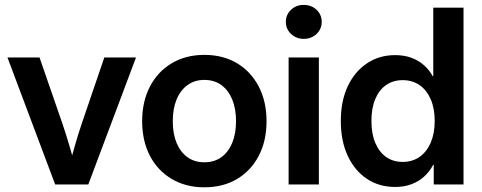

<svg xmlns="http://www.w3.org/2000/svg" viewBox="-20 -759 1984 790"><path d="M207 0 10.7 -522.5H142.6L237.8 -247.6Q252.9 -202.6 266.1 -157.7Q279.3 -112.8 292 -67.4H262.2Q274.9 -112.8 287.6 -157.7Q300.3 -202.6 315.4 -247.6L409.2 -522.5H539.6L343.3 0Z M820.8 11.7Q744.6 11.7 686.8 -22.5Q628.9 -56.6 596.9 -117.9Q564.9 -179.2 564.9 -260.3Q564.9 -341.3 596.9 -402.8Q628.9 -464.4 686.8 -498.8Q744.6 -533.2 820.8 -533.2Q897.9 -533.2 955.3 -498.8Q1012.7 -464.4 1044.7 -402.8Q1076.7 -341.3 1076.7 -260.3Q1076.7 -179.2 1044.7 -117.9Q1012.7 -56.6 955.3 -22.5Q897.9 11.7 820.8 11.7ZM820.8 -91.3Q861.8 -91.3 890.9 -112.3Q919.9 -133.3 935.5 -171.4Q951.2 -209.5 951.2 -260.3Q951.2 -311.5 935.5 -349.6Q919.9 -387.7 890.9 -408.9Q861.8 -430.2 820.8 -430.2Q780.8 -430.2 751.5 -408.9Q722.2 -387.7 706.5 -349.6Q690.9 -311.5 690.9 -260.3Q690.9 -209 706.5 -171.1Q722.2 -133.3 751.2 -112.3Q780.3 -91.3 820.8 -91.3Z M1167.5 0V-522.5H1292V0ZM1230 -599.1Q1198.7 -599.1 1177.5 -619.4Q1156.2 -639.6 1156.2 -668.9Q1156.2 -698.7 1177.5 -718.8Q1198.7 -738.8 1229.5 -738.8Q1261.2 -738.8 1282.5 -718.8Q1303.7 -698.7 1303.7 -668.9Q1303.7 -639.6 1282.5 -619.4Q1261.2 -599.1 1230 -599.1Z M1606.4 10.3Q1539.6 10.3 1489.3 -23.4Q1439 -57.1 1410.6 -118.2Q1382.3 -179.2 1382.3 -261.2Q1382.3 -343.3 1410.9 -404.1Q1439.5 -464.8 1490 -498.5Q1540.5 -532.2 1605.5 -532.2Q1642.6 -532.2 1672.1 -521.5Q1701.7 -510.7 1723.9 -491.2Q1746.1 -471.7 1760.7 -445.3H1762.7V-727.5H1887.2V0H1764.6V-80.6H1762.2Q1747.6 -52.7 1725.1 -32.5Q1702.6 -12.2 1672.9 -1Q1643.1 10.3 1606.4 10.3ZM1636.7 -92.8Q1677.2 -92.8 1706.8 -113.8Q1736.3 -134.8 1752.4 -172.6Q1768.6 -210.4 1768.6 -261.2Q1768.6 -312.5 1752.4 -350.1Q1736.3 -387.7 1706.8 -408.4Q1677.2 -429.2 1636.7 -429.2Q1597.7 -429.2 1568.8 -409.2Q1540 -389.2 1524.2 -351.8Q1508.3 -314.5 1508.3 -261.2Q1508.3 -208.5 1524.2 -170.9Q1540 -133.3 1568.8 -113Q1597.7 -92.8 1636.7 -92.8Z"/></svg>

Font: Inter 28pt SemiBold
Style: Regular
Weight: 600
Designer: Rasmus Andersson
Foundry: rsms
Version: Version 4.001;git-66647c0bb